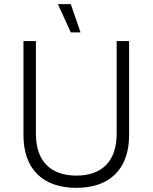

<svg xmlns="http://www.w3.org/2000/svg" viewBox="-20 -898 735 925"><path d="M321 -742H368L321 -878H259ZM348 7C509 7 602 -84 602 -247V-700H542V-253C542 -122 472 -52 348 -52C224 -52 153 -122 153 -253V-700H93V-247C93 -84 186 7 348 7Z"/></svg>

Font: Fixel Text Light
Style: Regular
Weight: 300
Width: 4
Designer: AlfaBravo + MacPaw
Foundry: Kyrylo Tkachov, Marchela Mozhyna, Serhii Makarenko, Maria Weinstein, Zakhar Kryvoshyya
Version: Version 1.211